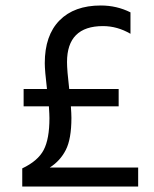

<svg xmlns="http://www.w3.org/2000/svg" viewBox="-20 -679 562 699"><path d="M483 0H61V-66Q118 -93 139 -133Q160 -173 160 -249Q160 -262 158 -292H66V-355H151Q143 -423 143 -449Q143 -550 196.5 -604.5Q250 -659 347 -659Q405 -659 455 -634V-556Q407 -584 355 -584Q224 -584 224 -453Q224 -423 232 -355H412V-292H238Q240 -264 240 -250Q240 -173 219.5 -133Q199 -93 161 -69H483Z"/></svg>

Font: Hind Siliguri
Style: Regular
Weight: 400
Designer: Jyotish Sonowal
Foundry: Indian Type Foundry
Version: Version 1.000;PS 1.0;hotconv 1.0.86;makeotf.lib2.5.63406; tt